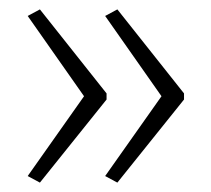

<svg xmlns="http://www.w3.org/2000/svg" viewBox="-20 -480 450 409"><path d="M372 -268V-281L230 -460L204 -446L324 -275L204 -105L230 -91ZM207 -268V-281L65 -460L39 -446L159 -275L39 -105L65 -91Z"/></svg>

Font: Noto Sans Telugu ExtraCondensed ExtraLight
Style: Regular
Weight: 200
Width: 2
Designer: Jelle Bosma - Monotype Design Team
Foundry: Monotype Imaging Inc.
Version: Version 2.005